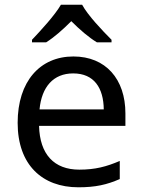

<svg xmlns="http://www.w3.org/2000/svg" viewBox="-20 -786 604 816"><path d="M329 -766H239C213 -721 153 -656 116 -617V-606H176C211 -628 247 -660 283 -696C319 -660 357 -627 392 -606H454V-617C416 -655 353 -721 329 -766ZM292 -546C150 -546 55 -440 55 -264C55 -85 160 10 313 10C386 10 434 -1 489 -25V-102C433 -78 385 -65 317 -65C210 -65 149 -130 146 -251H513V-304C513 -450 429 -546 292 -546ZM291 -474C380 -474 420 -412 421 -321H148C157 -417 207 -474 291 -474Z"/></svg>

Font: Noto Sans Gurmukhi UI
Style: Regular
Weight: 400
Designer: Jelle Bosma - Monotype Design Team
Foundry: Monotype Imaging Inc.
Version: Version 2.004